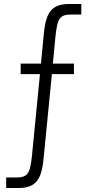

<svg xmlns="http://www.w3.org/2000/svg" viewBox="-20 -730 462 966"><path d="M11 216H70C156 216 188 180 199 71L241 -357H352V-410H246L259 -546C269 -641 281 -657 342 -657H389V-710H330C244 -710 212 -674 201 -565L186 -410H84V-357H181L141 52C131 147 119 163 58 163H11Z"/></svg>

Font: Uncut Sans Light
Style: Regular
Weight: 300
Designer: Kasper Nordkvist
Foundry: UNCUT.wtf
Version: Version 1.304;Glyphs 3.2 (3246)